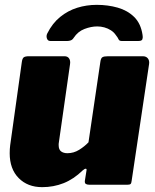

<svg xmlns="http://www.w3.org/2000/svg" viewBox="-20 -762 641 792"><path d="M154 10Q94 10 57 -27.5Q20 -65 20 -130Q20 -138 20.5 -147Q21 -156 22 -163L70 -506Q72 -521 78 -525.5Q84 -530 100 -530H246Q259 -530 265 -521Q271 -512 269 -498L223 -176Q222 -172 222 -168.5Q222 -165 222 -163Q222 -145 232 -137.5Q242 -130 258 -130Q284 -130 306.5 -144Q329 -158 345 -175L394 -507Q396 -522 402.5 -526Q409 -530 426 -530H569Q583 -530 590 -521Q597 -512 595 -498L523 -16Q522 -6 518.5 -3Q515 0 506 0H348Q340 0 334.5 -3Q329 -6 330 -16L337 -60Q338 -66 333.5 -66Q329 -66 321 -59Q284 -23 242.5 -6.5Q201 10 154 10ZM187 -593Q177 -593 173.5 -603.5Q170 -614 175 -624Q196 -666 228 -692Q260 -718 298.5 -730Q337 -742 379 -742Q425 -742 465.5 -730.5Q506 -719 533.5 -692Q561 -665 568 -618Q570 -608 567.5 -600.5Q565 -593 552 -593H481Q472 -593 469 -600Q466 -607 458 -617Q450 -629 437.5 -637Q425 -645 410.5 -649Q396 -653 381 -653Q356 -653 328.5 -642.5Q301 -632 284 -606Q279 -598 272 -595.5Q265 -593 259 -593H187Z"/></svg>

Font: Libre Franklin Thin Black
Style: Italic
Weight: 900
Italic angle: -8°
Version: Version 2.000